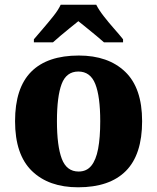

<svg xmlns="http://www.w3.org/2000/svg" viewBox="-20 -786 668 816"><path d="M312 10Q187 10 115.5 -59.5Q44 -129 44 -271Q44 -412 112.5 -481Q181 -550 315 -550Q440 -550 512 -481Q584 -412 584 -271Q584 -129 515 -59.5Q446 10 312 10ZM314 -57Q348 -57 368 -81.5Q388 -106 397 -153.5Q406 -201 406 -271Q406 -376 385 -429Q364 -482 313 -482Q262 -482 242 -429Q222 -376 222 -271Q222 -166 242.5 -111.5Q263 -57 314 -57ZM124 -619Q140 -638 162.5 -664Q185 -690 206.5 -717Q228 -744 238 -766H389Q400 -744 421 -717Q442 -690 465 -664Q488 -638 503 -619V-606H422Q410 -617 390 -633.5Q370 -650 349 -667Q328 -684 313 -696Q298 -684 277 -667Q256 -650 236.5 -633.5Q217 -617 205 -606H124Z"/></svg>

Font: Noto Serif Thai ExtraBold
Style: Regular
Weight: 800
Version: Version 2.001